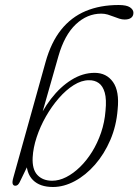

<svg xmlns="http://www.w3.org/2000/svg" viewBox="-20 -739 553 767"><path d="M213.5 -515 135 -239.5 123.5 -238Q147 -296.5 183.8 -344.2Q220.5 -392 265.5 -420Q310.5 -448 358 -448Q405.5 -448 431.5 -411.2Q457.5 -374.5 450 -302Q445 -236.5 420.8 -180Q396.5 -123.5 359.5 -81.2Q322.5 -39 278.8 -15.5Q235 8 191.5 8Q139.5 8 111.8 -19.5Q84 -47 85.5 -100.5L99.5 -95.5L58 -10Q54.5 -3.5 50.5 -0.2Q46.5 3 41 3Q33.5 3 30.8 -4.2Q28 -11.5 33.5 -30.5L162 -491Q184 -570 224.2 -620.2Q264.5 -670.5 322.2 -694.8Q380 -719 454 -719Q485.5 -719 499.2 -709.8Q513 -700.5 513 -688Q513 -675 504 -668Q495 -661 478 -661Q467.5 -661 456.5 -664.5Q445.5 -668 434.2 -672.5Q423 -677 410.5 -680.8Q398 -684.5 384.5 -684.5Q328 -684.5 282.8 -641.8Q237.5 -599 213.5 -515ZM335 -418.5Q305.5 -418.5 274.5 -399Q243.5 -379.5 215 -346.8Q186.5 -314 163.5 -273.8Q140.5 -233.5 126.5 -191Q112.5 -148.5 110.5 -110.5Q108 -62.5 129.5 -39.8Q151 -17 188.5 -17Q216 -17 244.5 -31.5Q273 -46 299.5 -71.8Q326 -97.5 347.8 -132.5Q369.5 -167.5 383.8 -209.2Q398 -251 401.5 -296.5Q406 -342 398.5 -368.8Q391 -395.5 374.5 -407.2Q358 -419 335 -418.5Z"/></svg>

Font: Fraunces 72pt Soft Wonky ExtraLight
Style: Italic
Weight: 250
Italic angle: -16°
Version: Version 1.000;[b76b70a41]